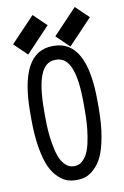

<svg xmlns="http://www.w3.org/2000/svg" viewBox="-97 -931 644 999"><g transform="rotate(-10 225.0 -432.0)"><path d="M89.8 -674.3 21.5 -740.2 147.5 -873 215.8 -807.1ZM313.5 -677.2 245.1 -743.2 371.1 -876 439.5 -810.1ZM402.8 -373.5V-339.8Q402.8 -252.4 391.1 -186.8Q379.4 -121.1 361.8 -84.2Q344.2 -47.4 319.6 -24.7Q294.9 -2 273.4 5.1Q252 12.2 228 12.2H222.7Q198.7 12.2 177.2 5.4Q155.8 -1.5 130.9 -24.2Q106 -46.9 88.4 -83.7Q70.8 -120.6 59.1 -186.5Q47.4 -252.4 47.4 -339.8V-372.6Q47.4 -695.8 222.2 -695.8H228Q402.8 -695.8 402.8 -373.5ZM228 -622.6H222.2Q170.9 -622.6 145.8 -561.5Q120.6 -500.5 120.6 -372.6V-339.8Q120.6 -304.2 122.6 -271Q124.5 -237.8 131.1 -198Q137.7 -158.2 148.2 -129.2Q158.7 -100.1 178 -80.6Q197.3 -61 222.7 -61H228Q253.4 -61 272.7 -80.8Q292 -100.6 302.5 -129.4Q313 -158.2 319.3 -198Q325.7 -237.8 327.6 -271Q329.6 -304.2 329.6 -339.8V-373.5Q329.6 -501 304.7 -561.8Q279.8 -622.6 228 -622.6Z"/></g></svg>

Font: Anka/Coder Narrow
Style: Regular
Weight: 400
Width: 3
Monospace: yes
Version: Version 001.100